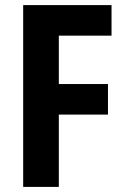

<svg xmlns="http://www.w3.org/2000/svg" viewBox="-20 -734 489 754"><path d="M211 0H71V-714H418V-594H211V-404H404V-284H211Z"/></svg>

Font: Noto Sans Khmer UI Condensed
Style: Bold
Weight: 700
Width: 3
Designer: Danh Hong and the Monotype Design Team
Foundry: Monotype Imaging Inc.
Version: Version 2.002; ttfautohint (v1.8.4.7-5d5b)